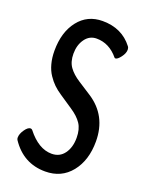

<svg xmlns="http://www.w3.org/2000/svg" viewBox="-137 -779 653 855"><g transform="rotate(20 189.5 -351.5)"><path d="M198.7 -710Q290.5 -710 341.8 -643.1Q346.7 -636.7 346.7 -627.9Q346.7 -610.8 332.3 -591.8Q317.9 -572.8 308.1 -572.8Q305.2 -572.8 303.7 -574.7Q260.3 -627.4 200.2 -627.4Q166.5 -627.4 146 -598.9Q125.5 -570.3 125.5 -529.3Q125.5 -490.7 143.1 -466.3Q160.6 -441.9 193.4 -420.9L255.4 -380.9Q353.5 -317.4 353.5 -195.3Q353.5 -106 308.1 -49.3Q262.7 7.3 186 7.3Q82.5 7.3 22.9 -82Q20 -86.4 20 -93.3Q20 -110.4 33.9 -130.6Q47.9 -150.9 60.5 -150.9Q65.4 -150.9 69.3 -146.5Q124 -76.7 186 -76.7Q224.1 -76.7 245.6 -106.2Q267.1 -135.7 267.1 -181.2Q267.1 -222.2 250 -247.8Q232.9 -273.4 197.8 -296.4L135.3 -338.4Q114.7 -352.1 99.6 -366.7Q84.5 -381.3 70.6 -402.1Q56.6 -422.9 49.1 -450.9Q41.5 -479 41.5 -512.7Q41.5 -600.6 84.2 -655.3Q127 -710 198.7 -710Z"/></g></svg>

Font: BenchNine
Style: Bold
Weight: 700
Version: Version 1 ; ttfautohint (v0.92.18-e454-dirty) -l 8 -r 50 -G 